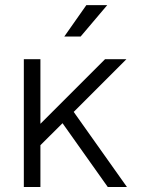

<svg xmlns="http://www.w3.org/2000/svg" viewBox="-20 -743 570 763"><path d="M140.6 -166V0H74.7V-507.8H140.6V-251L397.5 -507.8H482.4L272.9 -298.3L484.4 0H408.2L228.5 -253.4ZM300.3 -597.7H235.4L323.2 -722.7H406.2Z"/></svg>

Font: Giphurs Light
Style: Regular
Weight: 300
Version: Version 0.920; ttfautohint (v1.8.4.7-5d5b)